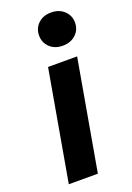

<svg xmlns="http://www.w3.org/2000/svg" viewBox="-142 -785 577 838"><g transform="rotate(-20 146.5 -365.5)"><path d="M26 0 116 -512H251L161 0ZM209 -577Q172 -577 149 -599Q126 -621 126 -654Q126 -687 149 -709Q172 -731 209 -731Q246 -731 269.5 -709Q293 -687 293 -654Q293 -621 269.5 -599Q246 -577 209 -577Z"/></g></svg>

Font: DM Sans 12pt
Style: Bold Italic
Weight: 700
Italic angle: -10°
Version: Version 4.004;gftools[0.9.30]